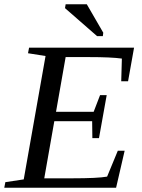

<svg xmlns="http://www.w3.org/2000/svg" viewBox="-32 -878 662 898"><path d="M181 -616 99 -629 104 -655H595L567 -498H535L538 -604Q489 -611 382 -611H275L230 -355H406L436 -433H467L431 -232H400L399 -311H222L175 -44H304Q426 -44 469 -52L519 -173H551L511 0H-12L-7 -26L79 -39ZM422 -709 272 -840 275 -858H374L451 -725L449 -709Z"/></svg>

Font: Libra Serif Modern
Style: Italic
Weight: 400
Italic angle: -12°
Designer: Stefan Peev, Context Ltd
Foundry: Stefan Peev, Context Ltd
Version: Version 1.000